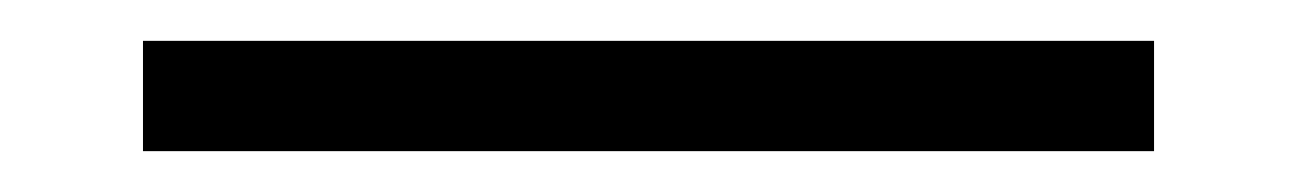

<svg xmlns="http://www.w3.org/2000/svg" viewBox="-20 -74 635 94"><path d="M545 -54H50V0H545Z"/></svg>

Font: Beautique Display Medium
Style: Bold
Weight: 900
Designer: Nhat-Quang Ngo
Version: Version 1.100;Glyphs 3.2.3 (3260)